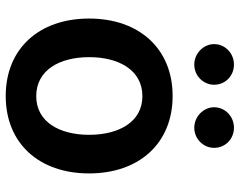

<svg xmlns="http://www.w3.org/2000/svg" viewBox="-101 -699 810 648"><g transform="rotate(90 304.0 -375.0)"><path d="M304 10.7C463.8 10.7 565.3 -101.9 565.3 -270.6C565.3 -439.6 463.8 -552.6 304 -552.6C144.2 -552.6 42.6 -439.6 42.6 -270.6C42.6 -101.9 144.2 10.7 304 10.7ZM128.9 -692.5C128.9 -656.6 160.5 -625.7 197.8 -625.7C236.2 -625.7 266 -656.6 266 -692.5C266 -730.5 236.2 -759.6 197.8 -759.6C160.5 -759.6 128.9 -730.5 128.9 -692.5ZM172.9 -271C172.9 -370.7 216.3 -450.6 304.7 -450.6C391.7 -450.6 435 -370.7 435 -271C435 -171.2 391.7 -92.3 304.7 -92.3C216.3 -92.3 172.9 -171.2 172.9 -271ZM342 -692.5C342 -656.6 373.6 -625.7 410.9 -625.7C449.2 -625.7 479 -656.6 479 -692.5C479 -730.5 449.2 -759.6 410.9 -759.6C373.6 -759.6 342 -730.5 342 -692.5Z"/></g></svg>

Font: Margiela Sans Semi Bold
Style: Regular
Weight: 600
Designer: Stefan Endress, Andreas Faust
Version: Version 1.100;FEAKit 1.0